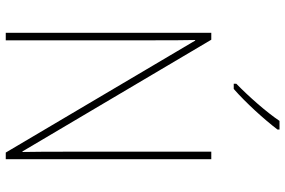

<svg xmlns="http://www.w3.org/2000/svg" viewBox="-182 -809 991 667"><g transform="rotate(90 313.5 -475.5)"><path d="M430 -944V-951H400C369 -905 316 -845 271 -801V-792H289C337 -834 395 -898 430 -944ZM533 0V-714H507V-200C507 -160 507 -107 508 -58H506L118 -714H94V0H120V-519C120 -573 120 -612 119 -658H121L510 0Z"/></g></svg>

Font: Noto Sans Malayalam SemiCondensed Thin
Style: Regular
Weight: 100
Width: 4
Designer: Jelle Bosma - Monotype Design Team
Foundry: Monotype Imaging Inc.
Version: Version 2.104